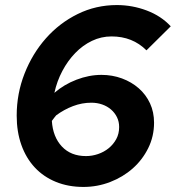

<svg xmlns="http://www.w3.org/2000/svg" viewBox="-20 -729 695 759"><path d="M310 10Q250 10 201 -10Q152 -30 117.5 -67Q83 -104 64.5 -156Q46 -208 46 -272Q46 -359 77 -438Q108 -517 161.5 -577.5Q215 -638 287 -673.5Q359 -709 442 -709Q503 -709 560 -687.5Q617 -666 655 -625Q631 -601 607 -577.5Q583 -554 559 -530Q504 -585 421 -585Q380 -585 343.5 -567.5Q307 -550 277.5 -519.5Q248 -489 226.5 -448.5Q205 -408 195 -362Q233 -395 282.5 -414Q332 -433 381 -433Q424 -433 462 -419Q500 -405 528.5 -380Q557 -355 573 -320.5Q589 -286 589 -244Q589 -190 566 -143.5Q543 -97 504.5 -63Q466 -29 415.5 -9.5Q365 10 310 10ZM185 -251Q189 -188 224.5 -150Q260 -112 320 -112Q344 -112 367.5 -120Q391 -128 409.5 -143Q428 -158 439.5 -179Q451 -200 451 -227Q451 -248 442.5 -265.5Q434 -283 419 -296Q404 -309 384 -316Q364 -323 341 -323Q304 -323 268.5 -309.5Q233 -296 202 -273Q198 -268 193.5 -262.5Q189 -257 185 -251Z"/></svg>

Font: Rosa Sans
Style: Bold Italic
Weight: 700
Italic angle: -12°
Designer: Pentagram / MCKL
Foundry: Pentagram / MCKL
Version: Version 1.005;September 16, 2019;FontCreator 11.5.0.2425 64-